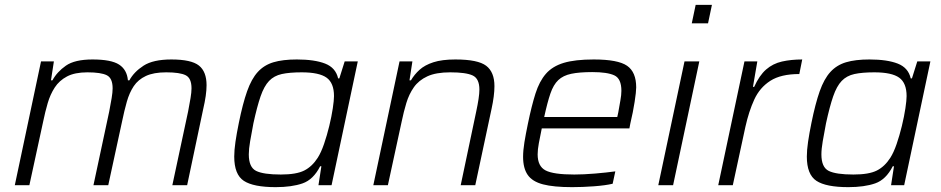

<svg xmlns="http://www.w3.org/2000/svg" viewBox="-20 -763 3876 791"><path d="M41 0 149 -510H202L190 -432H196Q215 -467 251.5 -492.5Q288 -518 361 -518Q438 -518 470.5 -497Q503 -476 507 -432H513Q532 -467 571.5 -492.5Q611 -518 686 -518Q768 -518 799.5 -493Q831 -468 831 -412Q831 -392 827.5 -367.5Q824 -343 817 -313L751 0H690L755 -304Q761 -335 765 -359Q769 -383 769 -399Q769 -441 745 -453Q721 -465 665 -465Q613 -465 581 -450Q549 -435 531 -408Q513 -381 502.5 -344Q492 -307 483 -263L426 0H365L430 -304Q436 -335 440 -359Q444 -383 444 -399Q444 -441 420 -453Q396 -465 340 -465Q288 -465 256 -448Q224 -431 205.5 -402.5Q187 -374 176.5 -338Q166 -302 158 -263L101 0Z M1116 8Q1024 8 984.5 -18Q945 -44 945 -118Q945 -144 950 -178.5Q955 -213 964 -257Q980 -336 998 -387Q1016 -438 1042 -466.5Q1068 -495 1106.5 -506.5Q1145 -518 1203 -518Q1276 -518 1319.5 -501Q1363 -484 1373 -440H1378L1400 -510H1454L1346 0H1292L1304 -78H1299Q1271 -23 1226.5 -7.5Q1182 8 1116 8ZM1137 -44Q1201 -44 1233.5 -60.5Q1266 -77 1289 -113Q1303 -135 1315 -170Q1327 -205 1336.5 -244Q1346 -283 1351 -316.5Q1356 -350 1356 -367Q1356 -421 1325.5 -443Q1295 -465 1223 -465Q1173 -465 1141 -458Q1109 -451 1088.5 -429.5Q1068 -408 1053.5 -366Q1039 -324 1024 -255Q1016 -213 1010.5 -181Q1005 -149 1005 -127Q1005 -74 1035 -59Q1065 -44 1137 -44Z M1518 0 1626 -510H1679L1667 -432H1673Q1687 -456 1708.5 -475.5Q1730 -495 1765.5 -506.5Q1801 -518 1856 -518Q1949 -518 1983 -492Q2017 -466 2017 -408Q2017 -369 2005 -314L1938 0H1878L1942 -304Q1948 -332 1951.5 -355Q1955 -378 1955 -394Q1955 -439 1927.5 -452Q1900 -465 1835 -465Q1776 -465 1740.5 -448.5Q1705 -432 1685 -403.5Q1665 -375 1654 -338.5Q1643 -302 1635 -263L1578 0Z M2337 8Q2261 8 2217 -3.5Q2173 -15 2154 -42.5Q2135 -70 2135 -117Q2135 -143 2140.5 -177Q2146 -211 2155 -254Q2170 -327 2186 -377.5Q2202 -428 2229 -459Q2256 -490 2302.5 -504Q2349 -518 2426 -518Q2526 -518 2563.5 -492Q2601 -466 2601 -403Q2601 -385 2594.5 -343Q2588 -301 2577 -255L2573 -234H2212Q2205 -200 2200 -173.5Q2195 -147 2195 -127Q2195 -78 2227.5 -61Q2260 -44 2346 -44Q2384 -44 2431.5 -48Q2479 -52 2515 -57L2504 -6Q2474 1 2427 4.5Q2380 8 2337 8ZM2222 -281H2523L2527 -299Q2532 -328 2536 -350Q2540 -372 2540 -389Q2540 -439 2511 -452.5Q2482 -466 2420 -466Q2367 -466 2333.5 -459Q2300 -452 2280 -433Q2260 -414 2247.5 -377.5Q2235 -341 2222 -281Z M2830 -667 2846 -743H2913L2897 -667ZM2692 0 2800 -510H2861L2753 0Z M2939 0 3047 -510H3100L3082 -405H3087Q3108 -452 3136 -476.5Q3164 -501 3201.5 -509.5Q3239 -518 3285 -518L3273 -458Q3197 -458 3153.5 -430Q3110 -402 3087.5 -353Q3065 -304 3051 -241L2999 0Z M3475 8Q3383 8 3343.5 -18Q3304 -44 3304 -118Q3304 -144 3309 -178.5Q3314 -213 3323 -257Q3339 -336 3357 -387Q3375 -438 3401 -466.5Q3427 -495 3465.5 -506.5Q3504 -518 3562 -518Q3635 -518 3678.5 -501Q3722 -484 3732 -440H3737L3759 -510H3813L3705 0H3651L3663 -78H3658Q3630 -23 3585.5 -7.5Q3541 8 3475 8ZM3496 -44Q3560 -44 3592.5 -60.5Q3625 -77 3648 -113Q3662 -135 3674 -170Q3686 -205 3695.5 -244Q3705 -283 3710 -316.5Q3715 -350 3715 -367Q3715 -421 3684.5 -443Q3654 -465 3582 -465Q3532 -465 3500 -458Q3468 -451 3447.5 -429.5Q3427 -408 3412.5 -366Q3398 -324 3383 -255Q3375 -213 3369.5 -181Q3364 -149 3364 -127Q3364 -74 3394 -59Q3424 -44 3496 -44Z"/></svg>

Font: Saira Light
Style: Italic
Weight: 300
Italic angle: -12°
Designer: Hector Gatti with collaboration of the Omnibus-Type team
Foundry: Omnibus-Type
Version: Version 1.100; ttfautohint (v1.8.3)